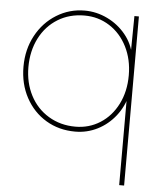

<svg xmlns="http://www.w3.org/2000/svg" viewBox="-54 -577 718 854"><g transform="rotate(5 305.5 -150.0)"><path d="M510 -172 519 -175Q506 -121 473 -79Q440 -37 393.5 -13.5Q347 10 294 10Q221 10 163.5 -24.5Q106 -59 73 -120Q40 -181 40 -258Q40 -335 73.5 -397Q107 -459 164.5 -494.5Q222 -530 290 -530Q343 -530 391.5 -506.5Q440 -483 473.5 -442Q507 -401 516 -350L510 -353L512 -525H532V230H510ZM510 -260Q510 -331 481.5 -387.5Q453 -444 403 -476Q353 -508 291 -508Q224 -508 172 -476Q120 -444 91 -387Q62 -330 62 -258Q62 -188 91 -132Q120 -76 173 -44Q226 -12 293 -12Q354 -12 403.5 -43.5Q453 -75 481.5 -131.5Q510 -188 510 -260Z"/></g></svg>

Font: Easer Grotesk Variable
Style: Regular
Weight: 400
Designer: Boardeaser, Bonnie Shaver-Troup, Thomas Jockin
Foundry: Lexend
Version: Version 1.001;Glyphs 3.1.2 (3151)